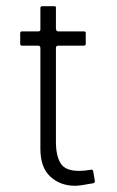

<svg xmlns="http://www.w3.org/2000/svg" viewBox="-20 -590 375 618"><path d="M110 -111V-435Q110 -443 103 -443H51Q45 -443 45 -449V-483Q45 -489 51 -489H103Q111 -489 110 -496V-564Q110 -570 116 -570H155Q161 -570 160 -564V-497Q161 -489 168 -489H249Q257 -489 256 -483V-449Q256 -443 249 -443H168Q160 -443 160 -436V-134Q160 -89 175 -64.5Q190 -40 234 -40Q253 -40 268 -43Q279 -46 280 -39L285 -9Q287 -1 279 0Q237 8 222 8Q174 8 142 -21.5Q110 -51 110 -111Z"/></svg>

Font: Vivano Light
Style: Regular
Weight: 300
Designer: Joe Prince, Josias Burgherr
Version: Version 2.064;September 19, 2022;FontCreator 14.0.0.2877 64-